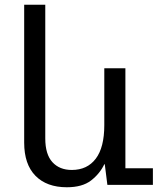

<svg xmlns="http://www.w3.org/2000/svg" viewBox="-20 -780 670 810"><path d="M262 10Q177 10 129.5 -38.5Q82 -87 82 -178V-760H171V-196Q171 -129 201 -96Q231 -63 283 -63Q348 -63 384 -110.5Q420 -158 420 -252V-492H509V-70H625V0H433L422 -87H420Q401 -47 364 -18.5Q327 10 262 10Z"/></svg>

Font: Go Noto Kurrent-Regular
Style: Regular
Weight: 400
Designer: Monotype Design Team
Foundry: Monotype Imaging Inc.
Version: Version 2.012; ttfautohint (v1.8.4.7-5d5b)